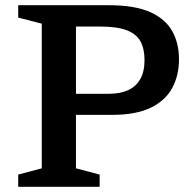

<svg xmlns="http://www.w3.org/2000/svg" viewBox="-20 -718 742 738"><path d="M535.5 -487.5Q535.5 -530 520 -558.8Q504.5 -587.5 467 -601.8Q429.5 -616 362.5 -616H192.5L182 -698H398Q497 -698 556 -672Q615 -646 641.5 -599.2Q668 -552.5 668 -490Q668 -428.5 642.2 -380.2Q616.5 -332 559.8 -304.2Q503 -276.5 411 -276.5H179.5L192.5 -357.5H399Q441.5 -357.5 472 -371.2Q502.5 -385 519 -413.8Q535.5 -442.5 535.5 -487.5ZM272 -698V-71L363 -47V0H50V-47L140.5 -71V-627L50 -650.5V-698Z"/></svg>

Font: Newsreader 9pt Medium
Style: Regular
Weight: 500
Designer: Hugues Gentile
Foundry: Production Type
Version: Version 1.003